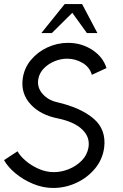

<svg xmlns="http://www.w3.org/2000/svg" viewBox="-43 -919 612 952"><path d="M220.5 13Q170 13 120.8 -7.5Q71.5 -28 33.5 -59.8Q-4.5 -91.5 -23 -125L44 -169Q55.5 -147 83 -123Q110.5 -99 147.8 -82.2Q185 -65.5 224.5 -65.5Q261 -65.5 297.8 -80.2Q334.5 -95 361.5 -122Q388.5 -149 395.5 -186.5Q404.5 -238.5 365.2 -276.5Q326 -314.5 245.5 -331.5Q157.5 -348.5 108.8 -401.8Q60 -455 69.5 -527.5Q76.5 -581 110 -621.2Q143.5 -661.5 192.2 -684Q241 -706.5 294 -706.5Q361.5 -706.5 414.8 -671.5Q468 -636.5 485 -581.5L412.5 -548Q401.5 -586.5 366 -607.2Q330.5 -628 289.5 -628Q258 -628 227.2 -615.2Q196.5 -602.5 174.5 -580Q152.5 -557.5 147 -527.5Q139.5 -486.5 167.5 -454.2Q195.5 -422 241 -412Q357.5 -385 421 -330.8Q484.5 -276.5 473.5 -187Q465.5 -128 427.8 -82.8Q390 -37.5 335.2 -12.2Q280.5 13 220.5 13ZM364 -899 440 -755H388L315.5 -855.5L214 -755H162L278 -899Z"/></svg>

Font: Urbanist
Style: Italic
Weight: 400
Italic angle: -8°
Designer: Corey Hu
Foundry: Corey Hu
Version: Version 1.330; ttfautohint (v1.8.4.7-5d5b)